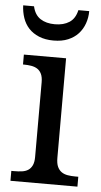

<svg xmlns="http://www.w3.org/2000/svg" viewBox="-53 -777 427 811"><g transform="rotate(5 160.0 -371.5)"><path d="M36 -42Q53 -42 68 -44Q83 -46 94 -53Q105 -60 111.5 -73.5Q118 -87 118 -109V-426Q118 -448 111.5 -461.5Q105 -475 94 -482Q83 -489 68 -491.5Q53 -494 36 -494H33V-536H212V-114Q212 -90 218.5 -76Q225 -62 236 -54.5Q247 -47 262 -44.5Q277 -42 294 -42H307V0H23V-42ZM152 -606Q117 -606 90.5 -617Q64 -628 47 -646.5Q30 -665 21.5 -690Q13 -715 12 -743H58Q66 -707 90.5 -691Q115 -675 152 -675Q189 -675 213.5 -691Q238 -707 246 -743H292Q292 -715 283 -690Q274 -665 257 -646.5Q240 -628 214 -617Q188 -606 152 -606Z"/></g></svg>

Font: MM Ethnic
Style: Regular
Weight: 400
Designer: Khon Soe Zaw Thu
Version: Version 1.00 July 18, 2016, initial release